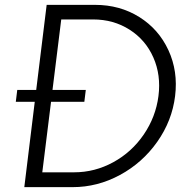

<svg xmlns="http://www.w3.org/2000/svg" viewBox="-20 -770 747 790"><path d="M371 -750Q473 -750 553 -700Q633 -650 673 -563.5Q713 -477 700.5 -375Q688 -273 627 -186.5Q566 -100 473.5 -50Q381 0 279 0H80L123 -351H45L51 -400H129L172 -750ZM285 -61Q370 -61 446 -102.5Q522 -144 571.5 -216.5Q621 -289 632 -375Q643 -461 611 -533.5Q579 -606 513 -648Q447 -690 363 -690H232L196 -400H333L327 -351H190L154 -61Z"/></svg>

Font: Orkney Light
Style: LightItalic
Weight: 300
Designer: Samuel Oakes and Alfredo Marco Pradil
Foundry: Alfredo Marco Pradil
Version: 1.0; ttfautohint (v1.5)